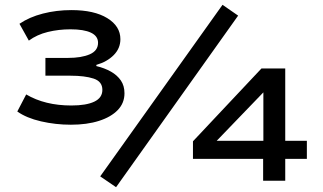

<svg xmlns="http://www.w3.org/2000/svg" viewBox="-20 -752 1346 799"><path d="M275 -233Q211 -233 150.5 -247Q90 -261 52 -288L89 -359Q128 -336 175 -324.5Q222 -313 277 -313Q339 -313 372.5 -329Q406 -345 406 -378Q406 -413 369.5 -425Q333 -437 273 -437H169V-511H263Q319 -511 353.5 -526Q388 -541 388 -574Q388 -602 358.5 -616Q329 -630 273 -630Q224 -630 179 -619Q134 -608 100 -583L61 -653Q102 -681 158.5 -695.5Q215 -710 277 -710Q372 -710 426.5 -676.5Q481 -643 481 -589Q481 -551 453.5 -523Q426 -495 381 -482V-477Q415 -469 441.5 -454Q468 -439 483 -417Q498 -395 498 -364Q498 -323 470 -294Q442 -265 392 -249Q342 -233 275 -233ZM463 27 397 -18 906 -732 971 -687ZM1075 0V-91H783V-164L1068 -467H1167V-166H1257V-91H1167V0ZM1076 -166V-378H1086L848 -131L842 -166Z"/></svg>

Font: Nunito Sans 7pt Expanded SemiBold
Style: Regular
Weight: 600
Width: 7
Designer: Vernon Adams
Foundry: Vernon Adams
Version: Version 3.101;gftools[0.9.27]